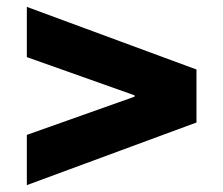

<svg xmlns="http://www.w3.org/2000/svg" viewBox="-20 -629 649 558"><path d="M551 -427V-273L58 -91V-237L371 -348V-352L58 -463V-609Z"/></svg>

Font: CMG Sans ExtraBold
Style: Regular
Weight: 800
Designer: Julieta Ulanovsky
Foundry: Julieta Ulanovsky
Version: Version 7.200